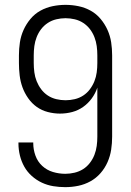

<svg xmlns="http://www.w3.org/2000/svg" viewBox="-20 -763 540 791"><path d="M249 8Q224 8 199.5 4Q175 0 152.5 -10.5Q130 -21 111 -38Q92 -55 80 -76.5Q68 -98 62 -122.5Q56 -147 56 -172V-176H117V-173Q117 -147 126 -122Q135 -97 154 -79.5Q173 -62 198 -54.5Q223 -47 249 -47Q268 -47 287 -51.5Q306 -56 322 -66Q338 -76 350 -91.5Q362 -107 369 -125Q376 -143 378.5 -162Q381 -181 381 -200V-402Q373 -378 358 -357.5Q343 -337 322.5 -322.5Q302 -308 277.5 -301.5Q253 -295 227 -295Q202 -295 177 -301.5Q152 -308 131.5 -322.5Q111 -337 96 -358.5Q81 -380 72.5 -403.5Q64 -427 61 -452.5Q58 -478 58 -503V-535Q58 -562 62 -588.5Q66 -615 77 -639.5Q88 -664 105.5 -685Q123 -706 146.5 -719Q170 -732 196.5 -737.5Q223 -743 250 -743Q277 -743 303.5 -737.5Q330 -732 353.5 -719Q377 -706 394.5 -685Q412 -664 423 -639.5Q434 -615 438 -588.5Q442 -562 442 -535V-200Q442 -173 438 -146.5Q434 -120 423 -95Q412 -70 394 -49.5Q376 -29 352.5 -16Q329 -3 302.5 2.5Q276 8 249 8ZM250 -350Q269 -350 288 -354.5Q307 -359 323 -369.5Q339 -380 350.5 -395.5Q362 -411 369 -428.5Q376 -446 378.5 -465Q381 -484 381 -503V-535Q381 -554 378.5 -573Q376 -592 369 -610Q362 -628 350.5 -643Q339 -658 323 -668.5Q307 -679 288 -683.5Q269 -688 250 -688Q231 -688 212 -683.5Q193 -679 177 -668.5Q161 -658 149.5 -643Q138 -628 131 -610Q124 -592 121.5 -573Q119 -554 119 -535V-503Q119 -484 121.5 -465Q124 -446 131 -428.5Q138 -411 149.5 -395.5Q161 -380 177 -369.5Q193 -359 212 -354.5Q231 -350 250 -350Z"/></svg>

Font: Iosevka Fixed SS04 Light
Style: Regular
Weight: 300
Monospace: yes
Designer: Belleve Invis
Foundry: Belleve Invis
Version: Version 32.5.0